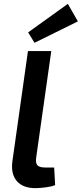

<svg xmlns="http://www.w3.org/2000/svg" viewBox="-20 -965 424 996"><path d="M332 -945 126 -797 159 -743 384 -854ZM246 -700H125L44 -126C33 -39 79 11 163 11C188 11 244 6 266 -5L261 -96H217C174 -96 162 -109 168 -150Z"/></svg>

Font: Exo 2 Semi Bold
Style: Italic
Weight: 600
Italic angle: -8°
Designer: Natanael Gama
Version: Version 1.001;PS 001.001;hotconv 1.0.88;makeotf.lib2.5.64775